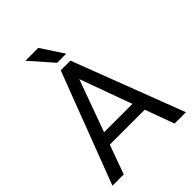

<svg xmlns="http://www.w3.org/2000/svg" viewBox="-252 -1029 1155 1155"><g transform="rotate(-45 326.0 -451.0)"><path d="M543 0 475.1 -186H177.7L110.4 0H14.2L285.2 -710.9H367.7L639.6 0ZM206.1 -263.2H447.3L326.7 -594.7ZM285.2 -901.9 379.4 -758.3H301.8L175.8 -901.9Z"/></g></svg>

Font: Vazirmatn FD
Style: Regular
Weight: 400
Designer: Saber Rastikerdar
Foundry: Saber Rastikerdar
Version: Version 33.001